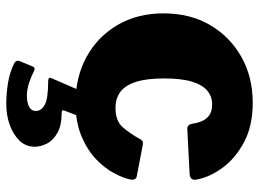

<svg xmlns="http://www.w3.org/2000/svg" viewBox="-124 -456 805 596"><g transform="rotate(90 278.0 -157.5)"><path d="M298 -540Q370 -540 420 -513.5Q470 -487 499 -448Q528 -409 536 -370Q543 -345 518 -344L381 -337Q367 -336 364 -351Q362 -364 357 -378.5Q352 -393 339.5 -403.5Q327 -414 303 -414Q279 -414 261 -399Q243 -384 233 -351.5Q223 -319 223 -265Q223 -210 234 -176.5Q245 -143 265.5 -128.5Q286 -114 314 -114Q355 -114 374.5 -136.5Q394 -159 413 -193Q415 -197 419 -198.5Q423 -200 433 -198L527 -180Q541 -177 536 -157Q532 -138 517 -109.5Q502 -81 474 -54Q446 -27 402.5 -8.5Q359 10 298 10Q218 10 155.5 -24.5Q93 -59 57 -120.5Q21 -182 21 -263Q21 -346 57.5 -408Q94 -470 156.5 -505Q219 -540 298 -540ZM435 137Q435 164 416.5 183.5Q398 203 368 214Q338 225 302 225Q269 225 236 219.5Q203 214 175 200Q165 193 169 184L186 143Q189 135 198 138Q215 147 236 154Q257 161 277 161Q298 161 311 154Q324 147 324 134Q324 116 304.5 105.5Q285 95 233 95Q226 95 222.5 93Q219 91 223 83L261 -5H342L323 44Q319 53 329 53Q368 53 391.5 66Q415 79 425 98.5Q435 118 435 137Z"/></g></svg>

Font: Libre Franklin Thin Black
Style: Regular
Weight: 900
Version: Version 3.000